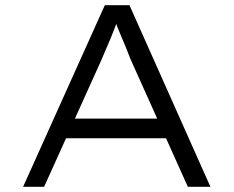

<svg xmlns="http://www.w3.org/2000/svg" viewBox="-20 -720 900 740"><path d="M69 0 384 -700H479L791 0H704L483 -492Q473 -518 464.5 -539Q456 -560 448 -578Q440 -596 432.5 -615.5Q425 -635 417 -659L440 -660Q430 -632 422 -611.5Q414 -591 406.5 -572.5Q399 -554 390 -534Q381 -514 370 -487L150 0ZM200 -187 231 -263H624L645 -187Z"/></svg>

Font: Lexend Mega Light
Style: Regular
Weight: 300
Version: Version 1.007